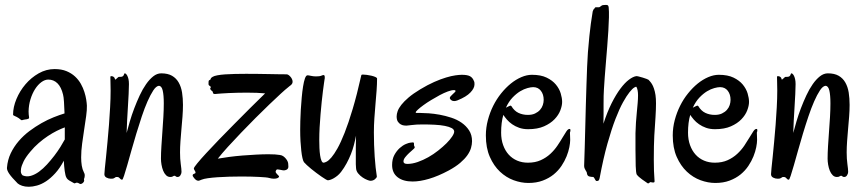

<svg xmlns="http://www.w3.org/2000/svg" viewBox="-20 -708 3464 767"><path d="M327.1 -286.1Q327.6 -269 324.2 -244.4Q320.8 -219.7 316.4 -191.7Q312 -163.6 308.1 -134.3Q304.2 -105 304.2 -79.1Q304.2 -62 306.6 -46.6Q309.1 -31.2 314.9 -20Q318.4 -13.7 318.6 -8.8Q318.8 -3.9 317.9 -0.2Q316.9 3.4 315.9 6.1Q314.9 8.8 315.9 11.2Q316.9 13.7 315.4 16.8Q314 20 311 22.7Q308.1 25.4 304.4 26.6Q300.8 27.8 297.9 25.9Q292.5 22.5 289.3 22Q286.1 21.5 283.9 22.2Q281.7 22.9 280 23.9Q278.3 24.9 275.9 23.9Q267.6 19.5 257.8 13.7Q248 7.8 245.1 1Q243.2 -2 241.5 -8.8Q239.7 -15.6 238.5 -24.9Q237.3 -34.2 236.3 -44.9Q235.4 -55.7 234.9 -65.9Q218.8 -35.6 200.4 -15.6Q182.1 4.4 163.8 16.4Q145.5 28.3 127.7 33.2Q109.9 38.1 95.2 38.1Q80.1 38.1 68.6 34.2Q57.1 30.3 50.8 24.9Q26.9 1 16.8 -13.9Q6.8 -28.8 7.8 -38.1Q10.3 -69.3 22.9 -95.7Q35.6 -122.1 54.7 -144.3Q73.7 -166.5 97.4 -184.3Q121.1 -202.1 145.8 -216.1Q170.4 -230 194.3 -239.5Q218.3 -249 237.8 -254.9Q236.8 -281.2 235.6 -301Q234.4 -320.8 231.9 -330.1Q224.6 -360.4 209.5 -375.2Q194.3 -390.1 172.9 -390.1Q159.2 -390.1 145.3 -379.9Q131.3 -369.6 120.1 -352.1Q108.9 -334.5 101.8 -311.5Q94.7 -288.6 94.2 -263.2Q94.2 -256.8 94.7 -251Q95.2 -245.1 96.2 -238.8Q96.7 -235.4 94 -233.9Q91.3 -232.4 87.4 -231.7Q83.5 -231 79.1 -230.5Q74.7 -230 71.8 -229Q69.3 -228 67.9 -227.8Q66.4 -227.5 64.9 -228.3Q63.5 -229 61.3 -231Q59.1 -232.9 55.2 -235.8Q51.3 -238.8 47.1 -240.7Q43 -242.7 39.8 -244.1Q36.6 -245.6 34.4 -246.8Q32.2 -248 32.2 -250Q32.2 -280.3 45.7 -312.5Q59.1 -344.7 81.8 -371.3Q104.5 -397.9 134.5 -415Q164.6 -432.1 198.2 -432.1Q225.6 -432.1 245.6 -423.8Q265.6 -415.5 279.8 -402.3Q293.9 -389.2 303 -373Q312 -356.9 317.1 -340.6Q322.3 -324.2 324.5 -309.8Q326.7 -295.4 327.1 -286.1ZM238.8 -199.2Q224.1 -193.8 206.5 -185.1Q189 -176.3 170.9 -164.3Q152.8 -152.3 134.8 -136.7Q116.7 -121.1 101.1 -102.1Q82.5 -80.1 74.2 -63Q65.9 -45.9 64 -33.9Q62 -22 64.9 -15.1Q67.9 -8.3 71.8 -6.8Q86.9 -1 103.3 -5.6Q119.6 -10.3 136 -22.2Q152.3 -34.2 167.7 -51Q183.1 -67.9 196.8 -85.7Q210.4 -103.5 221.2 -120.8Q231.9 -138.2 238.8 -150.9Z M705.1 -21Q705.1 -15.1 700.9 -8.1Q696.8 -1 689 -1Q684.6 -1 682.1 -3.4Q679.7 -5.9 677.2 -5.9Q673.8 -5.9 670.7 -3.4Q667.5 -1 660.2 -1Q650.4 -1 643.3 -8.1Q636.2 -15.1 631.8 -26.1Q627.4 -37.1 625.2 -50Q623 -63 623 -74.2Q623 -96.2 624.8 -124.3Q626.5 -152.3 628.7 -181.9Q630.9 -211.4 632.6 -240.7Q634.3 -270 634.3 -294.9Q634.3 -328.1 629.9 -346.7Q625.5 -365.2 614.3 -365.2Q603.5 -363.8 592.3 -346.7Q581.1 -329.6 569.3 -303Q557.6 -276.4 546.4 -242.9Q535.2 -209.5 524.7 -174.6Q514.2 -139.6 504.9 -106.7Q495.6 -73.7 488.3 -47.9Q481 -22 475.6 -6.1Q470.2 9.8 468.3 9.8Q464.4 9.8 462.4 8.1Q460.4 6.3 458.7 4.4Q457 2.4 454.6 0.7Q452.1 -1 447.3 -1Q442.9 -1 441.4 0Q439.9 1 438 2.4Q436 3.9 433.1 4.9Q430.2 5.9 422.9 5.9Q414.1 5.9 405.5 1.5Q397 -2.9 397 -12.2Q397 -18.1 398.9 -36.4Q400.9 -54.7 403.6 -81.3Q406.2 -107.9 409.4 -140.9Q412.6 -173.8 415.3 -209Q418 -244.1 419.9 -279.3Q421.9 -314.5 421.9 -346.2Q421.9 -361.8 421.4 -375.2Q420.9 -388.7 420.9 -400.9Q420.9 -403.8 423.8 -403.8Q429.7 -403.8 432.9 -401.6Q436 -399.4 437.5 -397Q439 -394.5 439.2 -392.3Q439.5 -390.1 439.9 -390.1Q441.4 -390.1 443.4 -391.8Q445.3 -393.6 447.5 -395.5Q449.7 -397.5 451.7 -399.2Q453.6 -400.9 455.1 -400.9H460Q467.3 -400.9 470.2 -403.1Q473.1 -405.3 474.4 -408Q475.6 -410.6 476.1 -412.8Q476.6 -415 479 -415Q480.5 -415 483.2 -412.8Q485.8 -410.6 488.5 -405.5Q491.2 -400.4 493.2 -392.1Q495.1 -383.8 495.1 -372.1Q495.1 -356.4 493.9 -332.5Q492.7 -308.6 491 -281.5Q489.3 -254.4 487.8 -226.8Q486.3 -199.2 485.8 -176.8Q491.2 -197.8 498.8 -223.4Q506.3 -249 516.4 -275.4Q526.4 -301.8 538.1 -326.9Q549.8 -352.1 563.5 -371.6Q577.1 -391.1 592.3 -403.1Q607.4 -415 624 -415Q650.4 -415 667.2 -405.3Q684.1 -395.5 693.8 -378.4Q703.6 -361.3 707.3 -338.4Q710.9 -315.4 710.9 -289.1Q710.9 -266.6 709 -241.9Q707 -217.3 704.8 -192.6Q702.6 -168 700.9 -144Q699.2 -120.1 699.2 -99.1Q699.2 -73.2 702.1 -52.5Q705.1 -31.7 705.1 -21Z M1147.5 -375Q1146 -372.6 1144.8 -370.8Q1143.6 -369.1 1141.6 -367.7Q1139.6 -366.2 1136.7 -364Q1133.8 -361.8 1129.4 -357.9Q1121.1 -351.6 1101.6 -333.7Q1082 -315.9 1056.2 -291Q1030.3 -266.1 1000.7 -236.6Q971.2 -207 942.9 -177.5Q914.6 -147.9 890.1 -121.1Q865.7 -94.2 850.1 -74.2Q869.6 -77.6 895.3 -81.1Q920.9 -84.5 948.2 -86.7Q975.6 -88.9 1002.7 -90.3Q1029.8 -91.8 1052.2 -91.8Q1082 -91.8 1098.1 -88.9Q1106.4 -87.9 1112.5 -83.3Q1118.7 -78.6 1122.8 -73.2Q1127 -67.9 1129.2 -62.5Q1131.3 -57.1 1131.3 -54.2Q1131.3 -49.8 1131.8 -45.9Q1132.3 -42 1131.6 -38.6Q1130.9 -35.2 1127.9 -32.2Q1125 -29.3 1118.2 -27.8Q1114.3 -26.9 1109.1 -27.8Q1104 -28.8 1099.1 -29.8Q1094.2 -30.8 1090.1 -31.2Q1085.9 -31.7 1084.5 -29.8Q1079.1 -22.9 1082.3 -18.1Q1085.4 -13.2 1092.3 -6.8Q1095.7 -4.4 1094.2 -1.2Q1092.8 2 1087.6 3.9Q1082.5 5.9 1074 5.9Q1065.4 5.9 1055.2 2.9Q1050.8 1.5 1040.3 0.5Q1029.8 -0.5 1015.4 -1.2Q1001 -2 983.2 -2.4Q965.3 -2.9 946.3 -2.9Q921.9 -2.9 896.7 -2.2Q871.6 -1.5 849.6 0Q827.6 1.5 810.5 3.9Q793.5 6.3 785.2 9.8Q775.4 14.6 770.3 13.9Q765.1 13.2 759.3 7.8Q756.8 4.9 754.2 1.7Q751.5 -1.5 750.2 -4.4Q749 -7.3 750.2 -10Q751.5 -12.7 756.3 -14.2Q760.7 -15.1 761 -17.8Q761.2 -20.5 759.8 -23.4Q758.3 -26.4 756.3 -29.5Q754.4 -32.7 754.4 -35.2Q754.9 -39.6 768.3 -55.9Q781.7 -72.3 804 -96.4Q826.2 -120.6 855.2 -150.6Q884.3 -180.7 915.8 -212.4Q947.3 -244.1 979 -275.9Q1010.7 -307.6 1039.1 -335Q1024.9 -336.4 1005.6 -337.2Q986.3 -337.9 965.3 -337.9Q946.3 -337.9 927.7 -337.4Q909.2 -336.9 892.8 -336.2Q876.5 -335.4 864 -334.5Q851.6 -333.5 845.2 -333Q838.4 -332 835.4 -332.8Q832.5 -333.5 831.5 -335.2Q830.6 -336.9 830.3 -339.1Q830.1 -341.3 829.1 -342.8Q827.6 -344.2 825.4 -345.7Q823.2 -347.2 821.8 -349.1Q820.3 -351.1 819.8 -353.3Q819.3 -355.5 821.3 -357.9Q823.2 -359.9 822 -361.3Q820.8 -362.8 818.8 -364Q816.9 -365.2 814.9 -367.2Q813 -369.1 813 -372.1Q813 -377.4 813.2 -382.3Q813.5 -387.2 817.4 -388.2Q821.3 -389.2 821.8 -393.1Q822.3 -397 829.1 -400.9Q835.4 -404.8 848.6 -407.2Q861.8 -409.7 879.6 -410.9Q897.5 -412.1 918.9 -412.6Q940.4 -413.1 963.4 -413.1Q986.3 -413.1 1009.5 -412.8Q1032.7 -412.6 1054 -412.1Q1075.2 -411.6 1093.5 -411.4Q1111.8 -411.1 1125 -411.1Q1129.4 -411.1 1134.3 -407.2Q1139.2 -403.3 1143.1 -397.9Q1147 -392.6 1148.4 -386.2Q1149.9 -379.9 1147.5 -375Z M1485.4 -2.9Q1485.4 1.5 1478 7.8Q1470.7 14.2 1459.5 14.2Q1456.1 14.2 1447 10.7Q1438 7.3 1428.2 0.7Q1418.5 -5.9 1410.6 -15.4Q1402.8 -24.9 1402.3 -37.1Q1401.4 -42.5 1401.4 -52Q1401.4 -61.5 1401.4 -74.2Q1401.4 -93.8 1401.4 -117.7Q1401.4 -141.6 1402.3 -166Q1398.9 -148.4 1394 -129.6Q1389.2 -110.8 1381.8 -92.3Q1374.5 -73.7 1364.7 -55.7Q1355 -37.6 1342.3 -21Q1335.4 -12.2 1327.9 -6.1Q1320.3 0 1313 4.2Q1305.7 8.3 1299.3 10.3Q1293 12.2 1289.6 12.2Q1287.6 12.2 1280.5 8.1Q1273.4 3.9 1263.9 -2.7Q1254.4 -9.3 1243.7 -17.3Q1232.9 -25.4 1223.1 -33.4Q1213.4 -41.5 1205.6 -48.6Q1197.8 -55.7 1194.3 -60.1Q1190.9 -64.9 1188.2 -76.7Q1185.5 -88.4 1183.6 -105.5Q1181.6 -122.6 1180.4 -144Q1179.2 -165.5 1179.2 -189.9Q1179.2 -203.1 1179.7 -224.1Q1180.2 -245.1 1181.6 -269.3Q1183.1 -293.5 1185.3 -318.1Q1187.5 -342.8 1190.7 -362.5Q1193.8 -382.3 1198.2 -394.8Q1202.6 -407.2 1208.5 -407.2Q1212.4 -407.2 1222.2 -405Q1231.9 -402.8 1242.2 -402.8Q1257.3 -402.8 1263.4 -405.5Q1269.5 -408.2 1272.5 -408.2Q1277.3 -408.2 1277.3 -399.9Q1277.3 -397.5 1277.3 -395.3Q1277.3 -393.1 1276.4 -390.1Q1275.9 -387.2 1274.2 -375Q1272.5 -362.8 1270 -343.8Q1267.6 -324.7 1265.1 -301Q1262.7 -277.3 1260.5 -251.5Q1258.3 -225.6 1256.8 -199.2Q1255.4 -172.9 1255.4 -148.9Q1255.4 -132.8 1256.1 -116.7Q1256.8 -100.6 1258.8 -87.4Q1260.7 -74.2 1264.2 -66.2Q1267.6 -58.1 1272.5 -58.1Q1276.9 -58.1 1284.9 -62.3Q1293 -66.4 1304 -79.1Q1314.9 -91.8 1328.1 -115.2Q1341.3 -138.7 1356.7 -177.5Q1372.1 -216.3 1388.9 -272.7Q1405.8 -329.1 1423.3 -407.2Q1423.3 -408.7 1425 -409.4Q1426.8 -410.2 1429.2 -410.2Q1435.5 -410.2 1445.3 -408.9Q1455.1 -407.7 1464.1 -405.5Q1473.1 -403.3 1479.7 -400.4Q1486.3 -397.5 1486.3 -394Q1486.3 -372.1 1484.4 -346.2Q1482.4 -320.3 1480 -292.7Q1477.5 -265.1 1475.6 -236.3Q1473.6 -207.5 1473.6 -179.2Q1473.6 -128.4 1476.8 -82.3Q1480 -36.1 1485.4 -2.9Z M1873.5 -383.8Q1875 -380.9 1875.2 -377.9Q1875.5 -375 1875.5 -371.1Q1875.5 -355.5 1859.1 -338.4Q1842.8 -321.3 1807.6 -307.1Q1800.3 -304.2 1794.4 -304.2Q1787.1 -304.2 1782 -308.3Q1776.9 -312.5 1776.9 -316.9Q1776.9 -319.8 1780.5 -323.7Q1784.2 -327.6 1788.3 -331.5Q1792.5 -335.4 1796.1 -338.9Q1799.8 -342.3 1799.8 -344.2Q1799.8 -348.1 1793.5 -348.1Q1783.7 -348.1 1768.6 -342.5Q1753.4 -336.9 1736.6 -327.9Q1719.7 -318.8 1702.4 -308.3Q1685.1 -297.9 1671.4 -287.8Q1657.7 -277.8 1649.2 -270Q1640.6 -262.2 1640.6 -258.8Q1640.6 -256.8 1644.5 -256.8H1658.7Q1671.9 -256.8 1692.6 -255.4Q1713.4 -253.9 1736.3 -249.8Q1759.3 -245.6 1782.5 -238Q1805.7 -230.5 1824 -217.8Q1842.3 -205.1 1854 -187Q1865.7 -168.9 1865.7 -144Q1865.7 -131.3 1861.6 -116.9Q1857.4 -102.5 1846.9 -87.6Q1836.4 -72.8 1818.4 -57.4Q1800.3 -42 1772.5 -26.9Q1730.5 -4.4 1694.1 6.3Q1657.7 17.1 1628.4 17.1Q1590.3 17.1 1568.4 0Q1546.4 -17.1 1546.4 -48.8Q1546.4 -72.3 1555.4 -88.9Q1564.5 -105.5 1576.7 -116.5Q1588.9 -127.4 1601.1 -132.6Q1613.3 -137.7 1619.6 -138.2Q1622.6 -138.2 1624.8 -138.7Q1627 -139.2 1629.4 -139.2Q1633.8 -139.2 1633.8 -133.8V-128.9Q1633.8 -126 1635.3 -123.8Q1636.7 -121.6 1636.7 -119.1Q1636.7 -116.2 1629.6 -110.4Q1622.6 -104.5 1614.3 -96.7Q1606 -88.9 1598.9 -80.1Q1591.8 -71.3 1591.8 -63Q1591.8 -53.2 1607.4 -53.2Q1627 -53.2 1648.7 -60.8Q1670.4 -68.4 1691.2 -80.1Q1711.9 -91.8 1730.7 -106.7Q1749.5 -121.6 1763.7 -135.7Q1777.8 -149.9 1786.1 -162.4Q1794.4 -174.8 1794.4 -182.1Q1794.4 -190.9 1784.4 -196.3Q1774.4 -201.7 1757.1 -205.1Q1739.7 -208.5 1716.8 -209.7Q1693.8 -210.9 1668.5 -210.9Q1642.1 -210.9 1624.8 -208.5Q1607.4 -206.1 1603.5 -206.1Q1600.6 -206.1 1594 -206.8Q1587.4 -207.5 1580.8 -211.2Q1574.2 -214.8 1569.3 -222.2Q1564.5 -229.5 1564.5 -243.2Q1564.5 -252.4 1568.6 -264.2Q1572.8 -275.9 1583.3 -289.3Q1593.8 -302.7 1612.1 -318.4Q1630.4 -334 1658.7 -351.1Q1688.5 -369.1 1714.6 -380.6Q1740.7 -392.1 1762 -398.4Q1783.2 -404.8 1799.3 -407Q1815.4 -409.2 1824.7 -409.2Q1846.7 -409.2 1857.4 -403.6Q1868.2 -397.9 1873.5 -383.8Z M2256.8 -178.2Q2256.8 -172.9 2257.3 -165.5Q2257.8 -158.2 2257.8 -148.9Q2257.8 -137.2 2254.4 -119.9Q2251 -102.5 2243.4 -83.5Q2235.8 -64.5 2223.1 -45.4Q2210.4 -26.4 2191.9 -11.2Q2173.3 3.9 2148.2 13.4Q2123 22.9 2090.8 22.9Q2062 22.9 2032 12Q2002 1 1977.3 -22.2Q1952.6 -45.4 1936.8 -81.3Q1920.9 -117.2 1920.9 -167Q1920.9 -198.2 1929 -228.5Q1937 -258.8 1950.4 -285.6Q1963.9 -312.5 1982.2 -335.2Q2000.5 -357.9 2020.8 -374.3Q2041 -390.6 2062.7 -399.9Q2084.5 -409.2 2105 -409.2Q2140.6 -409.2 2163.8 -397.9Q2187 -386.7 2200.7 -370.1Q2214.4 -353.5 2220 -334.7Q2225.6 -315.9 2225.6 -300.8Q2225.6 -286.1 2218.5 -267.3Q2211.4 -248.5 2195.3 -231.7Q2179.2 -214.8 2153.3 -203.4Q2127.4 -191.9 2089.8 -191.9Q2069.8 -191.9 2054 -197.5Q2038.1 -203.1 2025.9 -211.7Q2013.7 -220.2 2005.1 -230.2Q1996.6 -240.2 1990.7 -249Q1981.9 -218.8 1981.9 -178.2Q1981.9 -150.4 1990 -128.2Q1998 -106 2012.2 -90.3Q2026.4 -74.7 2045.9 -66.4Q2065.4 -58.1 2088.9 -58.1Q2118.2 -58.1 2140.1 -68.1Q2162.1 -78.1 2178.5 -93.3Q2194.8 -108.4 2206.8 -126.2Q2218.8 -144 2227.5 -158.9Q2236.3 -173.8 2242.9 -183.6Q2249.5 -193.4 2255.9 -192.9Q2258.8 -192.9 2258.8 -188Q2258.8 -185.5 2258.3 -183.1Q2257.8 -180.7 2256.8 -178.2ZM2109.9 -359.9Q2101.1 -359.9 2087.2 -356.2Q2073.2 -352.5 2057.9 -343.3Q2042.5 -334 2027.3 -318.1Q2012.2 -302.2 2001 -277.8Q2007.8 -281.2 2012.9 -283.7Q2018.1 -286.1 2020 -286.1Q2021 -286.1 2022.9 -284.2Q2034.2 -265.1 2051 -257.1Q2067.9 -249 2088.9 -249Q2105.5 -249 2117.4 -254.6Q2129.4 -260.3 2137.2 -269Q2145 -277.8 2148.4 -288.3Q2151.9 -298.8 2151.9 -309.1Q2151.9 -331.1 2140.6 -345.5Q2129.4 -359.9 2109.9 -359.9Z M2598.6 -328.1Q2599.6 -321.3 2600.1 -312.7Q2600.6 -304.2 2600.6 -294.9Q2600.6 -271.5 2598.6 -240.2Q2596.7 -209 2593.8 -166Q2592.8 -149.4 2592.3 -123.8Q2591.8 -98.1 2591.8 -70.8Q2591.8 -47.4 2592.5 -25.4Q2593.3 -3.4 2594.7 13.2Q2595.7 20.5 2591.3 21Q2586.9 21.5 2581.5 20Q2579.1 19 2577.1 20Q2575.2 21 2573.5 22.5Q2571.8 23.9 2570.1 24.7Q2568.4 25.4 2565.4 22.9Q2563 21 2557.1 17.1Q2551.3 13.2 2544.7 8.5Q2538.1 3.9 2532.2 -1.5Q2526.4 -6.8 2523.4 -11.2Q2520.5 -18.1 2519.5 -44.9Q2518.6 -71.8 2518.6 -109.9V-175.8Q2519 -197.3 2520.5 -218.3Q2522 -239.3 2523.9 -258.8Q2525.9 -278.3 2527.3 -295.7Q2528.8 -313 2528.8 -327.1Q2528.8 -349.6 2522.5 -360.8Q2521 -362.8 2513.7 -358.4Q2506.3 -354 2494.9 -339.8Q2483.4 -325.7 2469 -299.8Q2454.6 -273.9 2438.7 -232.9Q2422.9 -191.9 2406.5 -133.8Q2390.1 -75.7 2375.5 2.9Q2374 9.8 2371.8 12.5Q2369.6 15.1 2363.8 15.1Q2359.9 15.1 2357.2 9Q2354.5 2.9 2350.6 -1Q2341.3 -1 2333.7 -3.2Q2326.2 -5.4 2324.7 -15.1Q2324.7 -18.6 2323 -21.5Q2321.3 -24.4 2319.1 -28.1Q2316.9 -31.7 2315.2 -35.9Q2313.5 -40 2313.5 -45.9Q2314.9 -80.1 2315.9 -120.4Q2316.9 -160.6 2318.1 -202.9Q2319.3 -245.1 2320.3 -287.6Q2321.3 -330.1 2322.8 -368.9Q2324.2 -407.7 2325.4 -441.2Q2326.7 -474.6 2328.6 -499Q2334.5 -571.8 2340.3 -613.5Q2346.2 -655.3 2347.7 -662.1Q2349.1 -667 2350.6 -669.4Q2352.1 -671.9 2353.3 -672.9Q2354.5 -673.8 2355.2 -674.3Q2356 -674.8 2356.4 -676.8Q2357.4 -678.7 2360.1 -679Q2362.8 -679.2 2366.2 -679Q2369.6 -678.7 2372.6 -679Q2375.5 -679.2 2377.4 -681.2Q2381.3 -684.1 2384 -686Q2386.7 -688 2393.6 -688Q2401.9 -689 2406.2 -687.7Q2410.6 -686.5 2411.6 -678.2Q2413.1 -663.1 2412.6 -638.7Q2412.1 -614.3 2410.2 -585Q2408.2 -555.7 2405.8 -523.2Q2403.3 -490.7 2400.6 -459.5Q2397.9 -428.2 2395.8 -400.1Q2393.6 -372.1 2392.6 -352.1Q2391.6 -340.8 2391.4 -325Q2391.1 -309.1 2391.1 -290.8Q2391.1 -272.5 2391.1 -252.7Q2391.1 -232.9 2390.6 -213.9Q2405.8 -260.7 2423.3 -295.7Q2440.9 -330.6 2458.5 -354Q2476.1 -377.4 2492.4 -389.6Q2508.8 -401.9 2521.5 -403.8Q2524.4 -404.3 2532 -402.3Q2539.6 -400.4 2547.9 -397.9Q2556.2 -395.5 2563 -392.8Q2569.8 -390.1 2570.8 -389.2Q2572.8 -386.7 2576.7 -382.6Q2580.6 -378.4 2584.7 -371.6Q2588.9 -364.7 2592.5 -354Q2596.2 -343.3 2598.6 -328.1Z M3003.4 -178.2Q3003.4 -172.9 3003.9 -165.5Q3004.4 -158.2 3004.4 -148.9Q3004.4 -137.2 3001 -119.9Q2997.6 -102.5 2990 -83.5Q2982.4 -64.5 2969.7 -45.4Q2957 -26.4 2938.5 -11.2Q2919.9 3.9 2894.8 13.4Q2869.6 22.9 2837.4 22.9Q2808.6 22.9 2778.6 12Q2748.5 1 2723.9 -22.2Q2699.2 -45.4 2683.3 -81.3Q2667.5 -117.2 2667.5 -167Q2667.5 -198.2 2675.5 -228.5Q2683.6 -258.8 2697 -285.6Q2710.4 -312.5 2728.8 -335.2Q2747.1 -357.9 2767.3 -374.3Q2787.6 -390.6 2809.3 -399.9Q2831.1 -409.2 2851.6 -409.2Q2887.2 -409.2 2910.4 -397.9Q2933.6 -386.7 2947.3 -370.1Q2960.9 -353.5 2966.6 -334.7Q2972.2 -315.9 2972.2 -300.8Q2972.2 -286.1 2965.1 -267.3Q2958 -248.5 2941.9 -231.7Q2925.8 -214.8 2899.9 -203.4Q2874 -191.9 2836.4 -191.9Q2816.4 -191.9 2800.5 -197.5Q2784.7 -203.1 2772.5 -211.7Q2760.3 -220.2 2751.7 -230.2Q2743.2 -240.2 2737.3 -249Q2728.5 -218.8 2728.5 -178.2Q2728.5 -150.4 2736.6 -128.2Q2744.6 -106 2758.8 -90.3Q2772.9 -74.7 2792.5 -66.4Q2812 -58.1 2835.4 -58.1Q2864.7 -58.1 2886.7 -68.1Q2908.7 -78.1 2925 -93.3Q2941.4 -108.4 2953.4 -126.2Q2965.3 -144 2974.1 -158.9Q2982.9 -173.8 2989.5 -183.6Q2996.1 -193.4 3002.4 -192.9Q3005.4 -192.9 3005.4 -188Q3005.4 -185.5 3004.9 -183.1Q3004.4 -180.7 3003.4 -178.2ZM2856.4 -359.9Q2847.7 -359.9 2833.7 -356.2Q2819.8 -352.5 2804.4 -343.3Q2789.1 -334 2773.9 -318.1Q2758.8 -302.2 2747.6 -277.8Q2754.4 -281.2 2759.5 -283.7Q2764.6 -286.1 2766.6 -286.1Q2767.6 -286.1 2769.5 -284.2Q2780.8 -265.1 2797.6 -257.1Q2814.5 -249 2835.4 -249Q2852.1 -249 2864 -254.6Q2876 -260.3 2883.8 -269Q2891.6 -277.8 2895 -288.3Q2898.4 -298.8 2898.4 -309.1Q2898.4 -331.1 2887.2 -345.5Q2876 -359.9 2856.4 -359.9Z M3368.2 -21Q3368.2 -15.1 3364 -8.1Q3359.9 -1 3352.1 -1Q3347.7 -1 3345.2 -3.4Q3342.8 -5.9 3340.3 -5.9Q3336.9 -5.9 3333.7 -3.4Q3330.6 -1 3323.2 -1Q3313.5 -1 3306.4 -8.1Q3299.3 -15.1 3294.9 -26.1Q3290.5 -37.1 3288.3 -50Q3286.1 -63 3286.1 -74.2Q3286.1 -96.2 3287.8 -124.3Q3289.6 -152.3 3291.7 -181.9Q3293.9 -211.4 3295.7 -240.7Q3297.4 -270 3297.4 -294.9Q3297.4 -328.1 3293 -346.7Q3288.6 -365.2 3277.3 -365.2Q3266.6 -363.8 3255.4 -346.7Q3244.1 -329.6 3232.4 -303Q3220.7 -276.4 3209.5 -242.9Q3198.2 -209.5 3187.7 -174.6Q3177.2 -139.6 3168 -106.7Q3158.7 -73.7 3151.4 -47.9Q3144 -22 3138.7 -6.1Q3133.3 9.8 3131.3 9.8Q3127.4 9.8 3125.5 8.1Q3123.5 6.3 3121.8 4.4Q3120.1 2.4 3117.7 0.7Q3115.2 -1 3110.4 -1Q3106 -1 3104.5 0Q3103 1 3101.1 2.4Q3099.1 3.9 3096.2 4.9Q3093.3 5.9 3085.9 5.9Q3077.1 5.9 3068.6 1.5Q3060.1 -2.9 3060.1 -12.2Q3060.1 -18.1 3062 -36.4Q3064 -54.7 3066.7 -81.3Q3069.3 -107.9 3072.5 -140.9Q3075.7 -173.8 3078.4 -209Q3081.1 -244.1 3083 -279.3Q3085 -314.5 3085 -346.2Q3085 -361.8 3084.5 -375.2Q3084 -388.7 3084 -400.9Q3084 -403.8 3086.9 -403.8Q3092.8 -403.8 3095.9 -401.6Q3099.1 -399.4 3100.6 -397Q3102.1 -394.5 3102.3 -392.3Q3102.5 -390.1 3103 -390.1Q3104.5 -390.1 3106.4 -391.8Q3108.4 -393.6 3110.6 -395.5Q3112.8 -397.5 3114.7 -399.2Q3116.7 -400.9 3118.2 -400.9H3123Q3130.4 -400.9 3133.3 -403.1Q3136.2 -405.3 3137.5 -408Q3138.7 -410.6 3139.2 -412.8Q3139.6 -415 3142.1 -415Q3143.6 -415 3146.2 -412.8Q3148.9 -410.6 3151.6 -405.5Q3154.3 -400.4 3156.2 -392.1Q3158.2 -383.8 3158.2 -372.1Q3158.2 -356.4 3157 -332.5Q3155.8 -308.6 3154.1 -281.5Q3152.3 -254.4 3150.9 -226.8Q3149.4 -199.2 3148.9 -176.8Q3154.3 -197.8 3161.9 -223.4Q3169.4 -249 3179.4 -275.4Q3189.5 -301.8 3201.2 -326.9Q3212.9 -352.1 3226.6 -371.6Q3240.2 -391.1 3255.4 -403.1Q3270.5 -415 3287.1 -415Q3313.5 -415 3330.3 -405.3Q3347.2 -395.5 3356.9 -378.4Q3366.7 -361.3 3370.4 -338.4Q3374 -315.4 3374 -289.1Q3374 -266.6 3372.1 -241.9Q3370.1 -217.3 3367.9 -192.6Q3365.7 -168 3364 -144Q3362.3 -120.1 3362.3 -99.1Q3362.3 -73.2 3365.2 -52.5Q3368.2 -31.7 3368.2 -21Z"/></svg>

Font: Oregano
Style: Regular
Weight: 400
Version: Version 1.000